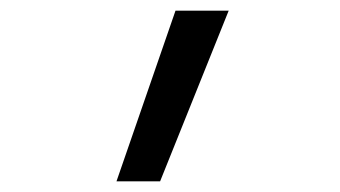

<svg xmlns="http://www.w3.org/2000/svg" viewBox="-20 -792 640 361"><path d="M199 -451 310 -772H410L281 -451Z"/></svg>

Font: Iosevka Curly Extended
Style: Regular
Weight: 400
Width: 7
Monospace: yes
Designer: Belleve Invis
Foundry: Belleve Invis
Version: Version 11.1.0; ttfautohint (v1.8.3)